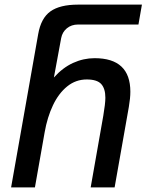

<svg xmlns="http://www.w3.org/2000/svg" viewBox="-20 -810 640 830"><path d="M317 -790H593.5L578.5 -704H317.5Q289 -704 269.2 -687.8Q249.5 -671.5 244.5 -645.5L213 -475Q251 -517.5 296 -538Q341 -558.5 389 -558.5Q543.5 -558.5 543.5 -413.5Q543.5 -386 537 -348L475.5 0H372L426.5 -309.5Q435.5 -362.5 435.5 -387.5Q435.5 -427 417.5 -446.8Q399.5 -466.5 355 -466.5Q307.5 -466.5 270.5 -436.5Q233.5 -406.5 209 -355Q184.5 -303.5 173 -238L131 0H28L145 -662Q157 -731.5 198 -760.8Q239 -790 317 -790Z"/></svg>

Font: JuliaMono MediumItalic
Style: Regular
Weight: 500
Italic angle: -9°
Monospace: yes
Designer: cormullion
Foundry: corm
Version: Version 0.049; ttfautohint (v1.8.4)